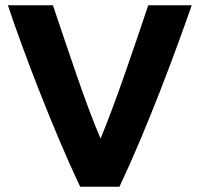

<svg xmlns="http://www.w3.org/2000/svg" viewBox="-20 -713 762 733"><path d="M286 0Q245 -87 205.5 -180.5Q166 -274 129.5 -367Q93 -460 62.5 -543.5Q32 -627 10 -693H182Q202 -633 225.5 -564Q249 -495 273 -425Q297 -355 320.5 -292.5Q344 -230 364 -184Q383 -230 406.5 -292.5Q430 -355 454.5 -425Q479 -495 502.5 -564Q526 -633 546 -693H712Q689 -627 658.5 -543.5Q628 -460 592 -367.5Q556 -275 516.5 -181Q477 -87 436 0Z"/></svg>

Font: Ubuntu Sans ExtraBold
Style: Regular
Weight: 800
Designer: Dalton Maag Ltd
Foundry: Dalton Maag Ltd
Version: Version 1.006; ttfautohint (v1.8.4.7-5d5b)